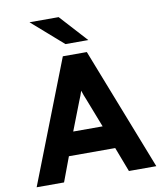

<svg xmlns="http://www.w3.org/2000/svg" viewBox="-98 -1001 925 1080"><g transform="rotate(-10 365.0 -460.5)"><path d="M23 0 296 -700H433L706.5 0H550L496.5 -140.5H232L179.5 0ZM280 -273H448L384.5 -436.5Q379.5 -448 373.5 -463.8Q367.5 -479.5 364 -491.5Q360.5 -479.5 354.5 -463.8Q348.5 -448 343.5 -436.5ZM322.5 -765 144.5 -921H311L453 -765Z"/></g></svg>

Font: Overpass ExtraBold
Style: Regular
Weight: 800
Designer: Delve Withrington, Dave Bailey, Thomas Jockin
Foundry: Delve Fonts LLC
Version: Version 4.000; ttfautohint (v1.8.3)